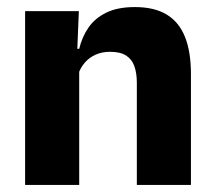

<svg xmlns="http://www.w3.org/2000/svg" viewBox="-20 -523 606 543"><path d="M520 0H367V-289Q367 -316 360 -335.8Q353 -355.5 336.5 -366Q320 -376.5 291.5 -376.5Q268 -376.5 250 -368.2Q232 -360 219.8 -345.8Q207.5 -331.5 201.5 -313.5L178 -385H204Q212 -418.5 230.2 -445Q248.5 -471.5 280.5 -487.2Q312.5 -503 361.5 -503Q416.5 -503 451.5 -481.8Q486.5 -460.5 503.2 -418.5Q520 -376.5 520 -313.5ZM204 0H51V-491.5H203L198 -368.5L204 -354Z"/></svg>

Font: Anek Devanagari Medium
Style: Bold
Weight: 700
Version: Version 1.003